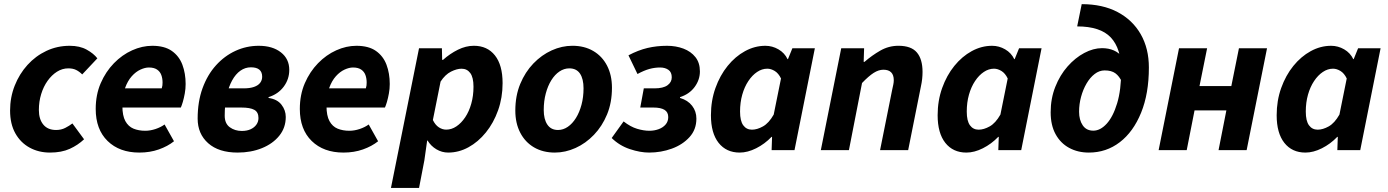

<svg xmlns="http://www.w3.org/2000/svg" viewBox="-20 -731 6758 935"><path d="M223.4 12Q168.2 12 124.3 -12.1Q80.3 -36.1 54.7 -81.7Q29.1 -127.4 29.1 -192.5Q29.1 -256.8 51.6 -313.8Q74.1 -370.8 113.7 -414.6Q153.3 -458.4 206 -483.2Q258.7 -508 319.6 -508Q368.3 -508 402.2 -489.2Q436.1 -470.4 454.1 -446.9L380.4 -368.6Q366.1 -382.8 350.6 -390.4Q335.1 -398.1 312.5 -398.1Q283.4 -398.1 257.5 -381.8Q231.7 -365.4 211.8 -337.5Q191.8 -309.6 180.6 -273Q169.3 -236.4 169.3 -195.4Q169.3 -150.4 191 -124.2Q212.6 -98 253.2 -98Q278 -98 297.7 -108.1Q317.4 -118.2 332.6 -129.9L389.4 -52.7Q359.7 -24.4 319.7 -6.2Q279.7 12 223.4 12Z M658.6 12Q561.7 12 503.9 -44.5Q446.1 -100.9 446.1 -200.5Q446.1 -269.5 470.4 -325.8Q494.8 -382 534.7 -423Q574.6 -464 623.5 -486Q672.4 -508 721.5 -508Q781.2 -508 816.8 -482.9Q852.4 -457.8 868.2 -415.7Q884 -373.6 884 -322Q884 -298.3 879.8 -275.7Q875.7 -253.2 870.4 -235Q865 -216.9 860.6 -207.3H547.6L558.3 -300.7H767.6Q770 -308.4 770.8 -314.6Q771.6 -320.8 771.6 -329.1Q771.6 -349.2 765.5 -365.8Q759.4 -382.4 744.7 -392.3Q730 -402.3 705 -402.3Q686.4 -402.3 664 -392.1Q641.6 -381.9 621.7 -359.8Q601.7 -337.6 588.9 -301.9Q576 -266.2 576 -215.1Q576 -167.5 590.5 -141.2Q605 -114.9 630.1 -104.5Q655.2 -94.2 687.3 -94.2Q711.8 -94.2 737.6 -102.8Q763.3 -111.5 781.5 -124.8L827.3 -43.1Q796.8 -18.6 753.5 -3.3Q710.3 12 658.6 12Z M1137.5 12Q1045 12 993.8 -33.6Q942.5 -79.2 942.5 -153.4Q942.5 -235.8 966.3 -301.3Q990.1 -366.8 1031.8 -412.9Q1073.4 -458.9 1127 -483.5Q1180.5 -508 1240 -508Q1307.1 -508 1347.9 -476.1Q1388.7 -444.2 1388.7 -390.7Q1388.7 -345.2 1361.6 -308.9Q1334.5 -272.6 1287.8 -258V-254Q1329.9 -248 1350.7 -221.2Q1371.6 -194.3 1371.6 -161.4Q1371.6 -109.1 1340.1 -70.1Q1308.6 -31 1255.4 -9.5Q1202.2 12 1137.5 12ZM1157.5 -93.3Q1182.4 -93.3 1200.3 -101.5Q1218.3 -109.7 1228.5 -124Q1238.7 -138.3 1238.7 -156.2Q1238.7 -184.8 1218.6 -196Q1198.5 -207.3 1155.2 -207.3H1045.8L1063.2 -300.7H1166.8Q1197.1 -300.7 1217.1 -307.8Q1237.2 -314.8 1246.9 -327.7Q1256.7 -340.6 1256.7 -357.3Q1256.7 -403.2 1201.9 -403.2Q1174.1 -403.2 1150.8 -386.8Q1127.4 -370.4 1110.3 -339.2Q1093.2 -308 1083.8 -264.7Q1074.3 -221.4 1074.3 -167.6Q1074.3 -129.3 1099.1 -111.3Q1123.9 -93.3 1157.5 -93.3Z M1652.6 12Q1555.7 12 1497.9 -44.5Q1440.1 -100.9 1440.1 -200.5Q1440.1 -269.5 1464.4 -325.8Q1488.8 -382 1528.7 -423Q1568.6 -464 1617.5 -486Q1666.4 -508 1715.5 -508Q1775.2 -508 1810.8 -482.9Q1846.4 -457.8 1862.2 -415.7Q1878 -373.6 1878 -322Q1878 -298.3 1873.8 -275.7Q1869.7 -253.2 1864.4 -235Q1859 -216.9 1854.6 -207.3H1541.6L1552.3 -300.7H1761.6Q1764 -308.4 1764.8 -314.6Q1765.6 -320.8 1765.6 -329.1Q1765.6 -349.2 1759.5 -365.8Q1753.4 -382.4 1738.7 -392.3Q1724 -402.3 1699 -402.3Q1680.4 -402.3 1658 -392.1Q1635.6 -381.9 1615.7 -359.8Q1595.7 -337.6 1582.9 -301.9Q1570 -266.2 1570 -215.1Q1570 -167.5 1584.5 -141.2Q1599 -114.9 1624.1 -104.5Q1649.2 -94.2 1681.3 -94.2Q1705.8 -94.2 1731.6 -102.8Q1757.3 -111.5 1775.5 -124.8L1821.3 -43.1Q1790.8 -18.6 1747.5 -3.3Q1704.3 12 1652.6 12Z M1883.9 184.1 2020.6 -496.1H2132L2133.2 -439.3H2137.2Q2171.2 -469.7 2210 -488.9Q2248.9 -508.1 2287.5 -508.1Q2353 -508.1 2390.2 -461.2Q2427.5 -414.2 2427.5 -326.2Q2427.5 -255.6 2405.6 -193.9Q2383.7 -132.3 2346.2 -86.1Q2308.7 -39.8 2261.4 -13.9Q2214.2 12 2162.6 12Q2131.9 12 2105.1 -4Q2078.3 -20 2062.2 -46.6H2060.2L2046.5 50.2L2020.7 184.1ZM2153 -99.7Q2179.1 -99.7 2202.8 -115.7Q2226.6 -131.7 2245.4 -159.8Q2264.3 -187.9 2275 -226.2Q2285.8 -264.4 2285.8 -308.7Q2285.8 -354.2 2270.1 -375.3Q2254.4 -396.4 2227.8 -396.4Q2204.8 -396.4 2176.4 -382.3Q2148.1 -368.2 2125.5 -333.7L2088 -146.5Q2099.7 -122.4 2117 -111Q2134.3 -99.7 2153 -99.7Z M2682.1 12Q2624.1 12 2580.7 -13.3Q2537.4 -38.6 2513.5 -84.7Q2489.5 -130.8 2489.5 -192.5Q2489.5 -264.4 2513.4 -322.2Q2537.3 -380.1 2577.3 -421.7Q2617.4 -463.4 2666.9 -485.8Q2716.4 -508.1 2767.5 -508.1Q2825.6 -508.1 2868.9 -482.8Q2912.3 -457.5 2936.2 -411.4Q2960.1 -365.3 2960.1 -303.6Q2960.1 -231.7 2936.3 -173.9Q2912.4 -116.1 2872.3 -74.4Q2832.3 -32.7 2782.8 -10.4Q2733.2 12 2682.1 12ZM2697.3 -98Q2722.7 -98 2745.2 -113.5Q2767.7 -129 2784.8 -156.5Q2801.9 -184 2811.8 -221Q2821.7 -258 2821.7 -300.9Q2821.7 -346.9 2804.5 -372.5Q2787.3 -398.1 2752.4 -398.1Q2727.2 -398.1 2704.6 -383Q2682 -367.9 2664.9 -340.4Q2647.8 -313 2637.9 -276Q2627.9 -239 2627.9 -195.2Q2627.9 -150.3 2645.5 -124.2Q2663.1 -98 2697.3 -98Z M3141.1 12Q3097.7 12 3047.1 -4.9Q2996.4 -21.9 2958.8 -58.9L3016.8 -139.7Q3050.5 -113.4 3082.5 -103.8Q3114.5 -94.2 3142.6 -94.2Q3166.5 -94.2 3187.6 -102Q3208.7 -109.8 3221.4 -124.7Q3234.2 -139.6 3234.2 -160.7Q3234.2 -184.9 3216 -196.1Q3197.7 -207.3 3162.1 -207.3H3097.9L3115.2 -300.7H3167.5Q3209.3 -300.7 3230.3 -315.6Q3251.3 -330.6 3251.3 -354.4Q3251.3 -379.4 3235.2 -390.8Q3219 -402.3 3194.5 -402.3Q3168.4 -402.3 3142.4 -395.2Q3116.4 -388 3084.4 -370.6L3040.5 -461.6Q3087.9 -486.7 3133.1 -497.4Q3178.2 -508 3228.4 -508Q3271.6 -508 3308.1 -494.3Q3344.6 -480.5 3366.5 -452.9Q3388.4 -425.4 3388.4 -383.1Q3388.4 -342.4 3362.8 -307.5Q3337.2 -272.6 3291.6 -258V-254Q3329.6 -242.9 3350.4 -215.9Q3371.3 -189 3371.3 -153.4Q3371.3 -100.1 3337.8 -63.3Q3304.3 -26.4 3251.8 -7.2Q3199.2 12 3141.1 12Z M3582.1 12Q3517 12 3479.5 -35.3Q3442.1 -82.7 3442.1 -169.8Q3442.1 -240.8 3464.1 -302.4Q3486.1 -363.9 3523.4 -410Q3560.6 -456 3608.1 -482Q3655.6 -508 3707.2 -508Q3741 -508 3770.9 -490.7Q3800.8 -473.3 3815.2 -443H3817.2L3838.7 -496H3948.2L3849.1 0H3737.6L3739.8 -64.6H3737.4Q3703.9 -29.8 3662.3 -8.9Q3620.7 12 3582.1 12ZM3641.8 -99.5Q3667 -99.5 3695.5 -115.4Q3724 -131.2 3747.8 -173L3783.3 -348.8Q3771.2 -374.1 3752.9 -385.3Q3734.5 -396.5 3716.6 -396.5Q3690.6 -396.5 3666.9 -380.5Q3643.1 -364.6 3624.3 -336.3Q3605.4 -308 3594.6 -269.9Q3583.9 -231.8 3583.9 -187.6Q3583.9 -142 3599.5 -120.8Q3615 -99.5 3641.8 -99.5Z M3977.3 0 4076.6 -496.1H4188L4185.9 -429.7H4189.9Q4226.1 -461.2 4267.1 -484.7Q4308.1 -508.1 4355.3 -508.1Q4417.3 -508.1 4444.9 -475.6Q4472.6 -443.1 4472.6 -380.6Q4472.6 -364.2 4470.7 -346.4Q4468.7 -328.5 4464.6 -310L4402.6 0H4265.8L4324.5 -292.8Q4327.9 -308.4 4330.2 -319.3Q4332.5 -330.3 4332.5 -340.3Q4332.5 -365.9 4319.7 -378.7Q4307 -391.5 4282.1 -391.5Q4258.9 -391.5 4234.5 -376Q4210.1 -360.4 4177.9 -326.7L4114.1 0Z M4686.1 12Q4621 12 4583.5 -35.3Q4546.1 -82.7 4546.1 -169.8Q4546.1 -240.8 4568.1 -302.4Q4590.1 -363.9 4627.4 -410Q4664.6 -456 4712.1 -482Q4759.6 -508 4811.2 -508Q4845 -508 4874.9 -490.7Q4904.8 -473.3 4919.2 -443H4921.2L4942.7 -496H5052.2L4953.1 0H4841.6L4843.8 -64.6H4841.4Q4807.9 -29.8 4766.3 -8.9Q4724.7 12 4686.1 12ZM4745.8 -99.5Q4771 -99.5 4799.5 -115.4Q4828 -131.2 4851.8 -173L4887.3 -348.8Q4875.2 -374.1 4856.9 -385.3Q4838.5 -396.5 4820.6 -396.5Q4794.6 -396.5 4770.9 -380.5Q4747.1 -364.6 4728.3 -336.3Q4709.4 -308 4698.6 -269.9Q4687.9 -231.8 4687.9 -187.6Q4687.9 -142 4703.5 -120.8Q4719 -99.5 4745.8 -99.5Z M5282.5 12Q5228.8 12 5186.7 -10.8Q5144.6 -33.6 5120.6 -77.3Q5096.5 -120.9 5096.5 -184.2Q5096.5 -251.4 5119.2 -308.4Q5141.8 -365.5 5178.9 -407.5Q5215.9 -449.5 5260.1 -473Q5304.3 -496.5 5346.5 -496.5Q5378.9 -496.5 5403.9 -485.5Q5429 -474.5 5445.7 -452.9Q5462.3 -431.3 5468.9 -399.8L5444 -331.5Q5430.8 -360.1 5411.7 -374.1Q5392.7 -388.1 5359.4 -388.1Q5333.4 -388.1 5310.8 -370.7Q5288.1 -353.3 5271.1 -324Q5254 -294.6 5244.5 -259.2Q5234.9 -223.8 5234.9 -186.9Q5234.9 -147 5252.5 -120.9Q5270.1 -94.7 5304.3 -94.7Q5338.4 -94.7 5369.4 -128.6Q5400.4 -162.5 5420.2 -227.9Q5440 -293.4 5440 -387.9Q5440 -494.5 5389.4 -548.5Q5338.7 -602.4 5225.6 -602.4L5247.7 -710.8Q5349.7 -710.8 5422.7 -672.1Q5495.8 -633.3 5535.3 -564Q5574.8 -494.7 5574.8 -402.1Q5574.8 -275.2 5536.9 -182.1Q5499 -88.9 5433.2 -38.5Q5367.4 12 5282.5 12Z M5622.3 0 5721.6 -496.1H5858.4L5821.3 -311.8H5976.3L6013.4 -496.1H6150.2L6050.9 0H5914.1L5952.2 -193.5H5797.2L5759.1 0Z M6337.1 12Q6272 12 6234.5 -35.3Q6197.1 -82.7 6197.1 -169.8Q6197.1 -240.8 6219.1 -302.4Q6241.1 -363.9 6278.4 -410Q6315.6 -456 6363.1 -482Q6410.6 -508 6462.2 -508Q6496 -508 6525.9 -490.7Q6555.8 -473.3 6570.2 -443H6572.2L6593.7 -496H6703.2L6604.1 0H6492.6L6494.8 -64.6H6492.4Q6458.9 -29.8 6417.3 -8.9Q6375.7 12 6337.1 12ZM6396.8 -99.5Q6422 -99.5 6450.5 -115.4Q6479 -131.2 6502.8 -173L6538.3 -348.8Q6526.2 -374.1 6507.9 -385.3Q6489.5 -396.5 6471.6 -396.5Q6445.6 -396.5 6421.9 -380.5Q6398.1 -364.6 6379.3 -336.3Q6360.4 -308 6349.6 -269.9Q6338.9 -231.8 6338.9 -187.6Q6338.9 -142 6354.5 -120.8Q6370 -99.5 6396.8 -99.5Z"/></svg>

Font: Source Sans 3
Style: Italic
Weight: 200
Italic angle: -11°
Designer: Paul D. Hunt
Foundry: Adobe
Version: Version 3.046;hotconv 1.0.118;makeotfexe 2.5.65603